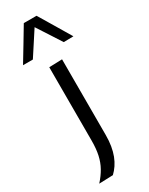

<svg xmlns="http://www.w3.org/2000/svg" viewBox="-281 -818 816 1055"><g transform="rotate(-30 127.5 -290.5)"><path d="M5.1 195.1Q34 163.3 52.2 130.7Q70.4 98.1 78.8 59.3Q87.2 20.5 87.2 -30.5V-218.8V-268.8Q87.2 -313.3 87.2 -351.1Q87.2 -389 87.2 -424.2Q87.2 -459.5 87.2 -496.2L169.8 -498.9Q169.8 -462.1 169.8 -426.4Q169.8 -390.7 169.8 -352.4Q169.8 -314.1 169.8 -268.8Q169.8 -211.1 169.8 -167.5Q169.8 -123.9 169.8 -88.4Q169.8 -52.8 169.8 -18.9Q169.8 18.5 164.5 50Q159.3 81.4 149.3 107.5Q139.2 133.5 125.1 154.5Q110.9 175.5 93.4 192ZM225.2 -576Q204 -609.3 182.4 -642.4Q160.8 -675.5 139.3 -708.9Q117.9 -742.3 95.7 -776.2H168Q197.7 -726.7 227.4 -677.3Q257.1 -627.9 287.1 -577.2ZM-32.1 -578Q-1.7 -627.9 27.7 -676.9Q57 -726 87.2 -776.2H159.3Q137.2 -742.3 115.8 -709.4Q94.4 -676.4 73.1 -643.7Q51.8 -611 30.3 -578Z"/></g></svg>

Font: Commissioner Thin
Style: Regular
Weight: 100
Designer: Kostas Bartsokas
Foundry: Kostas Bartsokas
Version: Version 1.001;gftools[0.9.23]